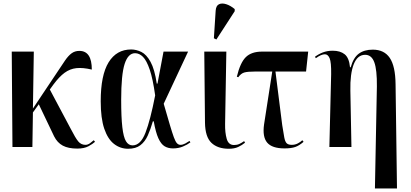

<svg xmlns="http://www.w3.org/2000/svg" viewBox="-20 -826 2312 1079"><path d="M50 0 46 -536H170L165 -216L300 -418Q327 -459 345.5 -486Q364 -513 382.5 -526.5Q401 -540 426 -540Q496 -540 496 -435Q445 -447 409 -443Q373 -439 343 -417Q313 -395 281 -352L260 -323L377 -103Q404 -50 420 -31Q436 -12 460 -12Q473 -12 485 -20.5Q497 -29 507 -38L514 -29Q501 -17 477 -4Q453 9 414 9Q364 9 333 -7.5Q302 -24 284 -60L198 -240L165 -194L162 0Z M700 10Q656 10 621 -17Q586 -44 566 -102.5Q546 -161 546 -257Q546 -404 590.5 -476Q635 -548 717 -548Q746 -548 774.5 -534Q803 -520 826 -478.5Q849 -437 861 -356H865L899 -536H1037L900 -243Q921 -170 934.5 -124.5Q948 -79 957 -54.5Q966 -30 974.5 -21Q983 -12 994 -12Q1007 -12 1021 -19.5Q1035 -27 1045 -34L1050 -26Q1033 -13 1008 -2.5Q983 8 952 8Q925 8 905 -4Q885 -16 870 -49Q855 -82 844 -144H839Q826 -99 810.5 -64.5Q795 -30 769 -10Q743 10 700 10ZM725 -9Q770 -9 797.5 -80Q825 -151 852 -290Q839 -383 821.5 -434.5Q804 -486 783.5 -506.5Q763 -527 739 -527Q700 -527 680.5 -467Q661 -407 661 -265Q661 -167 667.5 -111Q674 -55 688 -32Q702 -9 725 -9Z M1266 10Q1203 10 1168 -23.5Q1133 -57 1132 -137L1128 -536H1252L1245 -130Q1244 -81 1254 -46Q1264 -11 1295 -11Q1312 -11 1325 -17Q1338 -23 1352 -33L1357 -24Q1340 -10 1318.5 0Q1297 10 1266 10ZM1196 -604 1182 -611 1192 -766Q1194 -794 1210.5 -802Q1227 -810 1251 -802.5Q1275 -795 1299 -775V-763Z M1579 8Q1509 8 1481.5 -24.5Q1454 -57 1464 -127L1510 -424H1415Q1371 -424 1352.5 -418.5Q1334 -413 1319 -392L1311 -395Q1330 -474 1361.5 -505Q1393 -536 1453 -536H1712L1700 -424H1528L1566 -123Q1573 -78 1577.5 -54Q1582 -30 1591 -21Q1600 -12 1620 -12Q1638 -12 1653.5 -20Q1669 -28 1679 -38L1686 -29Q1662 -8 1639.5 0Q1617 8 1579 8Z M2087 233 2098 -340Q2099 -434 2083.5 -476Q2068 -518 2032 -518Q1989 -518 1968 -465Q1947 -412 1949 -316L1955 0H1831L1841 -409Q1842 -476 1832.5 -498.5Q1823 -521 1806 -521Q1785 -521 1755 -499L1750 -507Q1770 -522 1794.5 -531.5Q1819 -541 1850 -541Q1892 -541 1917 -521Q1942 -501 1947 -448H1951Q1966 -502 1996.5 -524.5Q2027 -547 2075 -547Q2139 -547 2170.5 -500.5Q2202 -454 2203 -352L2211 233Z"/></svg>

Font: Noto Serif Display ExtraCondensed SemiBold
Style: Regular
Weight: 600
Width: 2
Designer: Monotype Design Team
Foundry: Monotype Imaging Inc.
Version: Version 2.009